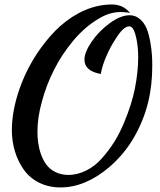

<svg xmlns="http://www.w3.org/2000/svg" viewBox="-20 -740 703 846"><path d="M424.8 -418C429.2 -440.9 437 -466.3 449.2 -493.7C460.9 -521 473.6 -544.9 487.8 -565.9C511.2 -604.5 531.7 -624 549.8 -624C560.1 -624 568.8 -613.3 575.2 -592.3C587.9 -549.3 588.9 -512.7 588.9 -485.8C588.9 -444.3 584 -398.9 574.2 -349.1C569.8 -327.6 564 -304.7 556.2 -279.8C540.5 -230.5 516.6 -167.5 483.4 -114.7C466.3 -87.9 448.2 -64 428.7 -42C389.2 2.4 335.9 30.8 280.8 30.8C237.8 30.8 204.1 11.7 184.6 -14.2C174.8 -27.3 167 -42.5 160.6 -60.1C148.4 -95.2 145 -126.5 145 -161.1C145 -201.2 151.4 -245.1 164.6 -292.5C177.2 -339.8 194.8 -386.2 217.8 -431.6C240.2 -477.1 268.6 -519.5 302.2 -560.1C335.9 -600.1 371.6 -631.8 410.2 -654.8C443.8 -676.3 477.5 -687 512.2 -687C519 -687 528.3 -686.5 540 -685.1L553.2 -683.1L544.9 -691.9C525.9 -710.9 502 -720.2 473.1 -720.2C432.6 -720.2 393.1 -711.9 353.5 -694.8C274.9 -661.1 213.4 -602.5 159.2 -527.3C79.1 -417 32.2 -278.3 32.2 -167C32.2 -101.1 50.8 -40.5 85 7.8C119.1 55.7 176.3 85.9 246.1 85.9C319.8 85.9 392.1 55.7 462.9 -4.9C506.3 -42.5 543 -86.4 571.8 -137.2C629.4 -238.8 650.9 -339.4 650.9 -450.2C650.9 -482.9 649.9 -510.7 642.1 -555.7C638.2 -578.1 632.8 -597.7 626.5 -613.8C612.8 -646 586.4 -672.9 551.8 -672.9C524.9 -672.9 495.1 -661.1 463.4 -637.7C431.2 -614.3 404.8 -586.9 383.8 -556.2C362.8 -525.4 352.1 -499 352.1 -477.1C352.1 -444.8 374.5 -424.3 418.9 -415L423.8 -414.1Z"/></svg>

Font: Dancing Script
Style: Regular
Weight: 800
Designer: Pablo Impallari
Foundry: Pablo Impallari
Version: Version 2.001